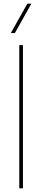

<svg xmlns="http://www.w3.org/2000/svg" viewBox="-20 -1026 230 1046"><path d="M151 -846ZM61 -846H39L129 -1006H151ZM105 0H85V-780H105Z"/></svg>

Font: Tanohe Sans Thin
Style: Regular
Weight: 100
Designer: Village Type and Design LLC & Cristiano Sobral
Foundry: Cooper Hewitt Smithsonian Design Museum
Version: Version 1.00;September 29, 2021;FontCreator 13.0.0.2655 64-b